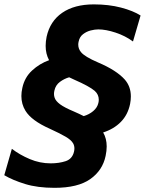

<svg xmlns="http://www.w3.org/2000/svg" viewBox="-52 -748 678 898"><path d="M203 130.5Q123 130.5 65 112.5Q7 94.5 -32 71.5L3.5 -52Q40 -24 87.2 -4Q134.5 16 185 16Q224 16 255 5.8Q286 -4.5 294 -38Q296 -46 296 -53.5Q296 -67 290 -77.5Q281 -93.5 254.2 -109Q227.5 -124.5 180.5 -146Q95 -184 67 -230Q48 -261 48 -299Q48 -317 52.5 -337Q63 -386 98 -418.2Q133 -450.5 177.5 -466.5Q161.5 -496 161.5 -533.5Q161.5 -553.5 166 -576Q182 -649 239 -688.2Q296 -727.5 387 -727.5Q457 -727.5 514 -712.5Q571 -697.5 605.5 -675.5L570 -554Q534 -580.5 488.5 -595.5Q443 -610.5 408 -610.5Q391.5 -610.5 372 -605.5Q352.5 -600.5 336.5 -588.2Q320.5 -576 316 -554.5Q314 -546.5 314 -539.5Q314 -519.5 327 -504Q344.5 -482.5 406.5 -456Q492.5 -419.5 531.5 -376Q560 -343.5 560 -297Q560 -280.5 556.5 -262Q546 -211 513.2 -177.8Q480.5 -144.5 430.5 -128.5Q447 -100 447 -63Q447 -42.5 442 -19Q428 49 370 89.8Q312 130.5 203 130.5ZM292.5 -227Q319 -215.5 339.5 -205Q365 -212.5 384 -228.5Q403 -244.5 408 -266Q410 -274 410 -281.5Q410 -306 391 -323Q366 -344.5 295 -375.5Q282.5 -381 271.5 -386.5Q248.5 -380 228.2 -365Q208 -350 202.5 -324.5Q200.5 -316.5 200.5 -308.5Q200.5 -299.5 203.5 -291Q208.5 -275.5 229 -260.2Q249.5 -245 292.5 -227Z"/></svg>

Font: Heraclito
Style: Bold Italic
Weight: 700
Italic angle: -12°
Designer: Kostas Bartsokas (font) & Cristiano Sobral (main changes)
Foundry: Kostas Bartsokas (font) & Cristiano Sobral (main changes)
Version: Version 1.00;July 8, 2020;FontCreator 13.0.0.2655 64-bit